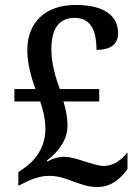

<svg xmlns="http://www.w3.org/2000/svg" viewBox="-20 -744 559 774"><path d="M372 10C434 10 471 -31 494 -62V-130C471 -100 437 -75 399 -75C376 -75 349 -85 322 -93C295 -102 263 -112 238 -112C217 -112 194 -106 171 -93L169 -97C219 -134 252 -183 252 -237C252 -273 245 -303 236 -335H380V-385H221C207 -423 187 -485 187 -545C187 -627 217 -672 281 -672C354 -672 369 -607 369 -543C427 -543 456 -566 456 -610C456 -675 408 -724 285 -724C163 -724 90 -655 90 -540C90 -486 108 -426 123 -385H38V-335H142C154 -300 163 -263 163 -224C163 -144 115 -91 74 -64L54 -50V5L70 -3C105 -21 139 -35 178 -35C213 -35 240 -26 271 -14C302 -3 333 10 372 10Z"/></svg>

Font: Noto Serif Hebrew SemiCondensed Medium
Style: Regular
Weight: 500
Width: 4
Designer: Monotype Design Team
Foundry: Monotype Imaging Inc.
Version: Version 2.004